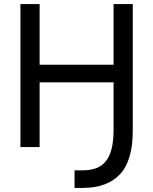

<svg xmlns="http://www.w3.org/2000/svg" viewBox="-20 -720 750 940"><path d="M80 -700H174V-403H536V-700H630V-80Q630 66 567.5 133Q505 200 385 200H345V114H385Q422 114 450.5 103.5Q479 93 498 69.5Q517 46 526.5 8Q536 -30 536 -85V-317H174V0H80Z"/></svg>

Font: PT Root UI Medium
Style: Regular
Weight: 500
Designer: Vitaly Kuzmin
Foundry: ParaType Ltd.
Version: Version 2.001G